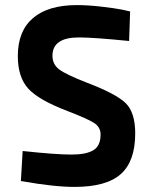

<svg xmlns="http://www.w3.org/2000/svg" viewBox="-20 -722 570 754"><path d="M491 -677 487 -561Q348 -575 290 -575Q186 -575 186 -503Q186 -469 213 -449Q240 -429 322 -397Q435 -354 473 -317.5Q511 -281 511 -198Q511 -89 454.5 -38.5Q398 12 273 12Q230 12 177.5 6Q125 0 94 -6L62 -11L69 -129Q200 -115 261 -115Q318 -115 346.5 -132Q375 -149 375 -194Q375 -223 349 -239.5Q323 -256 245 -286Q132 -329 91 -374Q50 -419 50 -502Q50 -600 109.5 -651Q169 -702 282 -702Q325 -702 377.5 -696Q430 -690 460 -684Z"/></svg>

Font: TypoPRO Titillium Maps
Style: 999 wt
Weight: 900
Designer: Campivisivi
Foundry: Accademia di Belle Arti di Urbino and students of MA course of Visual design
Version: Version 001.001